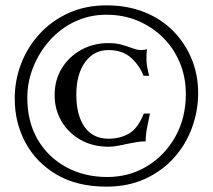

<svg xmlns="http://www.w3.org/2000/svg" viewBox="-20 -700 795 717"><path d="M378 -3Q268 -3 191.5 -48Q115 -93 75 -167.5Q35 -242 35 -332Q35 -399 58.5 -461Q82 -523 127 -572.5Q172 -622 235.5 -651Q299 -680 378 -680Q456 -680 519.5 -654.5Q583 -629 627.5 -583.5Q672 -538 696 -479Q720 -420 720 -353Q720 -286 697 -223Q674 -160 629.5 -110.5Q585 -61 521.5 -32Q458 -3 378 -3ZM386 -152Q326 -152 280.5 -178Q235 -204 209.5 -247.5Q184 -291 184 -345Q184 -402 211.5 -446Q239 -490 284.5 -514.5Q330 -539 384 -539Q413 -539 432.5 -533.5Q452 -528 466 -523Q477 -519 486.5 -516Q496 -513 508 -513Q513 -513 518 -514Q523 -515 528 -516L529 -515Q526 -498 527 -474.5Q528 -451 537 -417H516Q501 -456 469 -484.5Q437 -513 385 -513Q330 -513 297.5 -467.5Q265 -422 265 -346Q265 -270 296 -226Q327 -182 385 -182Q430 -182 463 -202Q496 -222 517 -276H540Q534 -249 529 -222.5Q524 -196 524 -172H519Q507 -172 492 -169.5Q477 -167 461 -164Q442 -160 422.5 -156Q403 -152 386 -152ZM380 -39Q463 -39 529.5 -79.5Q596 -120 635 -190Q674 -260 674 -349Q674 -412 651.5 -466Q629 -520 588.5 -560Q548 -600 494.5 -622.5Q441 -645 377 -645Q314 -645 260 -619.5Q206 -594 166.5 -550Q127 -506 104.5 -450.5Q82 -395 82 -335Q82 -245 121 -178.5Q160 -112 228 -75.5Q296 -39 380 -39Z"/></svg>

Font: Ibarra Real Nova Medium
Style: Regular
Weight: 500
Designer: Jose Maria Ribagorda & Octavio Pardo
Foundry: Jose Maria Ribagorda
Version: Version 2.000